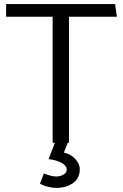

<svg xmlns="http://www.w3.org/2000/svg" viewBox="-20 -700 603 941"><path d="M371 129Q371 174 337.5 197.5Q304 221 255 221Q237 221 213.5 215Q190 209 176 200L195 150Q207 155 224 160Q241 165 255 165Q275 165 291 156Q307 147 307 131Q307 112 281.5 98Q256 84 218 80L249 0H238V-618H10V-680H544L553 -618H318V0H312L293 48Q325 54 348 78Q371 102 371 129Z"/></svg>

Font: Catamaran
Style: Regular
Weight: 400
Designer: Pria Ravichandran
Version: Version 1.000;PS 001.000;hotconv 1.0.70;makeotf.lib2.5.58329